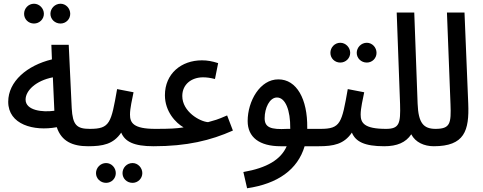

<svg xmlns="http://www.w3.org/2000/svg" viewBox="-20 -778 2586 1028"><path d="M162 -652C191 -652 215 -675 215 -704C215 -733 191 -758 162 -758C132 -758 109 -733 109 -704C109 -675 132 -652 162 -652ZM304 -652C333 -652 356 -675 356 -704C356 -733 333 -758 304 -758C274 -758 250 -733 250 -704C250 -675 274 -652 304 -652Z M452 5C490 5 508 -16 508 -43C508 -69 494 -88 461 -88C391 -88 369 -108 364 -199L348 -538H255L258 -460C125 -428 24 -342 24 -233C24 -111 161 -74 284 -97C309 -21 369 5 452 5ZM117 -245C117 -292 171 -346 263 -364L271 -185C208 -176 117 -186 117 -245Z M690 201C718 201 742 178 742 149C742 120 718 95 690 95C659 95 636 120 636 149C636 178 659 201 690 201ZM548 201C577 201 600 178 600 149C600 120 577 95 548 95C518 95 494 120 494 149C494 178 518 201 548 201Z M451 5C531 5 587 -6 629 -68C649 -20 696 5 802 5C842 5 859 -16 859 -43C859 -69 845 -88 812 -88C693 -88 676 -121 676 -165C676 -198 688 -249 695 -284L607 -301C575 -119 569 -88 461 -88Z M802 5C981 5 1108 -26 1227 -79L1196 -160C1139 -135 1132 -135 1094 -124C1050 -127 956 -180 956 -264C956 -327 1006 -364 1067 -364C1088 -364 1107 -361 1131 -355L1148 -440C1117 -450 1091 -455 1061 -455C951 -455 863 -384 863 -268C863 -180 922 -119 963 -96C925 -90 891 -88 812 -88Z M1303 230C1467 206 1574 130 1611 5H1686C1720 5 1743 -11 1743 -43C1743 -72 1725 -88 1695 -88H1625C1625 -90 1625 -92 1625 -94C1627 -248 1568 -353 1471 -353C1372 -354 1306 -236 1306 -130C1306 -43 1369 5 1483 5H1515C1484 76 1410 121 1283 143ZM1397 -145C1397 -199 1423 -256 1463 -256C1508 -256 1535 -188 1534 -91V-88H1518C1429 -83 1397 -96 1397 -145Z M1802 -443C1831 -443 1855 -466 1855 -495C1855 -524 1831 -549 1802 -549C1772 -549 1749 -524 1749 -495C1749 -466 1772 -443 1802 -443ZM1944 -443C1973 -443 1996 -466 1996 -495C1996 -524 1973 -549 1944 -549C1914 -549 1890 -524 1890 -495C1890 -466 1914 -443 1944 -443Z M1686 5C1766 5 1822 -6 1864 -68C1884 -20 1931 5 2037 5C2077 5 2094 -16 2094 -43C2094 -69 2080 -88 2047 -88C1928 -88 1911 -121 1911 -165C1911 -198 1923 -249 1930 -284L1842 -301C1810 -119 1804 -88 1696 -88Z M2037 5C2106 5 2153 -15 2182 -59C2204 -16 2251 5 2303 5C2342 5 2360 -16 2360 -43C2360 -69 2345 -88 2313 -88C2248 -88 2220 -118 2216 -223L2198 -711H2104L2122 -221C2125 -118 2119 -88 2047 -88Z M2302 5C2467 5 2493 -78 2487 -224L2467 -711H2373L2392 -221C2396 -117 2391 -88 2311 -88Z"/></svg>

Font: Noto Sans Arabic Cond Med
Style: Regular
Weight: 500
Width: 3
Designer: Monotype Design Team, Nadine Chahine, Nizar Qandah and Khaled Hosny
Foundry: Monotype Imaging Inc.
Version: Version 2.012